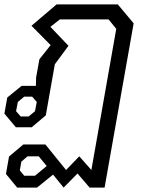

<svg xmlns="http://www.w3.org/2000/svg" viewBox="-23 -578 668 872"><path d="M4 212 18 133 83 78H183L277 194L337 132L392 194L505 -447L470 -490H249L206 -456L288 -370L226 -286L185 -54L121 0H49L-3 -62L10 -135L75 -188H140L141 -226L156 -309L207 -373L120 -461L234 -558H512L584 -472L452 274H384L329 210L266 274L218 215L145 274H55ZM107 -49 136 -73 144 -115 123 -139H87L58 -115L50 -73L71 -49ZM136 220 189 176 153 132H102L74 156L67 196L87 220Z"/></svg>

Font: Chakra Petch
Style: Italic
Weight: 400
Italic angle: -10°
Designer: Katatrad Aksorn Co.,Ltd.
Foundry: Cadson Demak Co.,Ltd.
Version: Version 1.000; ttfautohint (v1.6)